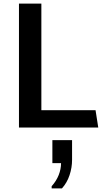

<svg xmlns="http://www.w3.org/2000/svg" viewBox="-20 -706 579 1063"><path d="M85 0V-686H209V-96H509L524 0ZM266 337V325Q292 296 305 263Q318 230 318 197H270V70H379V179Q379 222 365 264Q351 306 323 337Z"/></svg>

Font: Chivo Medium
Style: Regular
Weight: 500
Designer: Hector Gatti
Foundry: Omnibus-Type
Version: Version 2.002